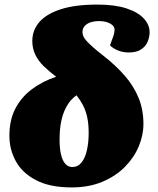

<svg xmlns="http://www.w3.org/2000/svg" viewBox="-20 -801 688 838"><path d="M293 17Q198 17 137.5 -14.5Q77 -46 49 -97.5Q21 -149 21 -208Q21 -277 47 -327Q73 -377 119 -411.5Q165 -446 225 -466Q196 -488 172 -511Q148 -534 134.5 -561.5Q121 -589 121 -622Q121 -669 151.5 -704.5Q182 -740 245 -760.5Q308 -781 405 -781Q481 -781 531.5 -764.5Q582 -748 607.5 -720.5Q633 -693 633 -660Q633 -641 625 -620.5Q617 -600 597 -586Q577 -572 542 -572Q516 -572 494.5 -581Q473 -590 460 -603Q470 -629 475 -644Q480 -659 480 -671Q480 -682 472 -690Q464 -698 448.5 -703.5Q433 -709 410 -709Q394 -709 378 -704.5Q362 -700 351 -689Q340 -678 340 -661Q340 -651 344 -642Q348 -633 358 -622Q368 -611 386 -595Q404 -579 431 -558Q486 -515 525 -470Q564 -425 585 -373.5Q606 -322 606 -260Q606 -211 585.5 -162Q565 -113 525 -72.5Q485 -32 426.5 -7.5Q368 17 293 17ZM296 -72Q320 -72 336 -92Q352 -112 359.5 -146Q367 -180 367 -220Q367 -261 360.5 -290Q354 -319 342 -342Q330 -365 314 -385Q304 -379 291 -365Q278 -351 266 -327.5Q254 -304 247 -270.5Q240 -237 240 -190Q240 -155 246 -128Q252 -101 264.5 -86.5Q277 -72 296 -72Z"/></svg>

Font: Literata Black
Style: Italic
Weight: 900
Italic angle: -2°
Designer: Latin by Veronika Burian and Jose Scaglione. Greek by Irene Vlachou. Cyrillic by Vera Evstafieva
Foundry: TypeTogether
Version: Version 3.002